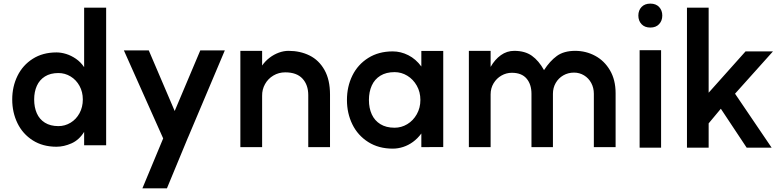

<svg xmlns="http://www.w3.org/2000/svg" viewBox="-20 -796 4295 1052"><path d="M433.8 -251Q433.8 -292.2 415.7 -325.3Q397.6 -358.4 366.8 -377.1Q336 -395.8 300.2 -395.8Q256 -395.8 226.2 -377Q196.4 -358.2 181.8 -325.6Q167.2 -293 167.2 -251Q167.2 -208.4 181.6 -175.5Q196 -142.6 226 -123.8Q256 -105 300.2 -105Q336 -105 366.8 -123.7Q397.6 -142.4 415.7 -175.8Q433.8 -209.2 433.8 -251ZM561.6 0H441V-73.4Q413.6 -29.2 371.9 -10.6Q330.2 8 289.4 8Q214.4 8 159.4 -27Q104.4 -62 75.7 -121Q47 -180 47 -251Q47 -321.4 75.7 -380.1Q104.4 -438.8 159.4 -473.8Q214.4 -508.8 289.4 -508.8Q315 -508.8 342.5 -500.3Q370 -491.8 396.1 -473.9Q422.2 -456 441 -428V-754H561.6Z M760.2 236 898.2 -95.6 1012.2 -48 894.6 236ZM876.2 -43.6 1077.4 -519.8H1211.8L1010.6 -43.6ZM878.6 -27.4 658.8 -519.8H795.2L990.6 -62.8Z M1542.8 -399.6Q1507.4 -399.6 1478 -382.2Q1448.6 -364.8 1432.1 -335.1Q1415.6 -305.4 1416.2 -270.8V10.2H1297V-517.4H1416.2V-437Q1433.6 -461.8 1457.3 -479.8Q1481 -497.8 1507.8 -507.6Q1534.6 -517.4 1560.8 -517.4Q1624.8 -517.4 1676.2 -491.9Q1727.6 -466.4 1757.9 -412.6Q1788.2 -358.8 1788.2 -277.6V10.2H1669V-274.8Q1669 -331 1637.3 -365.3Q1605.6 -399.6 1542.8 -399.6Z M2283.4 -248.2Q2283.4 -292 2263.6 -326.8Q2243.8 -361.6 2211.5 -381.2Q2179.2 -400.8 2142 -400.8Q2095.8 -400.8 2064.2 -381.3Q2032.6 -361.8 2017 -327.3Q2001.4 -292.8 2001.4 -248.2Q2001.4 -203.6 2017 -169.4Q2032.6 -135.2 2064.2 -115.7Q2095.8 -96.2 2142 -96.2Q2179.2 -96.2 2211.5 -115.6Q2243.8 -135 2263.6 -170Q2283.4 -205 2283.4 -248.2ZM2408.6 9.6 2288.6 10.2V-64.6Q2268 -36.8 2242.7 -18.4Q2217.4 0 2189 9.2Q2160.6 18.4 2132 18.4Q2054.6 18.4 1997.5 -17.8Q1940.4 -54 1910.7 -114.6Q1881 -175.2 1881 -248.2Q1881 -321.6 1910.7 -382Q1940.4 -442.4 1997.5 -478.4Q2054.6 -514.4 2132 -514.4Q2176 -514.4 2217.3 -493.5Q2258.6 -472.6 2288.6 -431.6V-516.8H2408.6Z M3125.2 -398.2Q3092.8 -398.2 3066.4 -383Q3040 -367.8 3024.8 -341.3Q3009.6 -314.8 3009.6 -282V10.2H2892V-282Q2892 -334.2 2865 -365.7Q2838 -397.2 2784.4 -397.2Q2754.2 -397.2 2727.5 -382Q2700.8 -366.8 2684.5 -339.7Q2668.2 -312.6 2668.2 -278.8V10.2H2549V-517.4H2668.2V-429.4Q2691.4 -470.2 2724.4 -493.8Q2757.4 -517.4 2797.6 -517.4Q2856.2 -517.4 2894.1 -490.5Q2932 -463.6 2960.8 -411.8Q2992.6 -461.4 3031.1 -489.4Q3069.6 -517.4 3131.8 -517.4Q3190 -517.4 3240.6 -490.4Q3291.2 -463.4 3322.1 -410.9Q3353 -358.4 3353 -285.2V10.2H3233.8V-282Q3233.8 -314.8 3219.5 -341.3Q3205.2 -367.8 3180.2 -383Q3155.2 -398.2 3125.2 -398.2Z M3602.2 -521V13.2H3484.6V-521ZM3608.8 -710.8Q3608.8 -682.4 3591.3 -663.7Q3573.9 -645 3543.2 -645Q3512.5 -645 3495.1 -663.6Q3477.6 -682.2 3477.6 -710.7Q3477.6 -739.2 3495.1 -757.7Q3512.7 -776.2 3543.3 -776.2Q3574 -776.2 3591.4 -757.7Q3608.8 -739.1 3608.8 -710.8Z M3862.8 -288 4065 -514.4H4215.2L4007.4 -282.6L4208 13.2H4071.2L3929.6 -200.2L3862.8 -120V13.2H3744V-754H3862.8Z"/></svg>

Font: SUIT Variable
Style: Regular
Weight: 400
Designer: Sunn Youn; Korean Glyphs from Source Han Sans (Sandoll Communications; Soo-young Jang, Joo-yeon Kang)
Foundry: Sunn
Version: Version 1.150;FEAKit 1.0